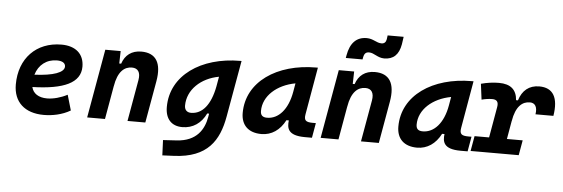

<svg xmlns="http://www.w3.org/2000/svg" viewBox="-59 -1007 4222 1440"><g transform="rotate(5 2051.5 -287.5)"><path d="M301.8 -115.7C237.8 -115.7 195.8 -143.6 185.1 -191.4C420.9 -197.8 545.9 -253.4 545.9 -376C545.9 -471.2 482.4 -527.3 375.5 -527.3C186 -527.3 59.6 -396.5 59.6 -199.7C59.6 -67.9 144.5 9.8 287.6 9.8C352.1 9.8 425.8 -4.4 487.8 -41L454.1 -156.7C404.8 -130.9 348.6 -115.7 301.8 -115.7ZM192.4 -284.7C214.4 -359.4 273.4 -406.2 352.1 -406.2C392.6 -406.2 415.5 -391.1 415.5 -365.7C415.5 -320.3 333.5 -291 192.4 -284.7Z M614.3 0H748.5L792.5 -250.5V-249.5C811 -363.8 860.8 -401.9 916.5 -401.9C961.9 -401.9 983.4 -371.1 973.1 -312.5L918 0H1052.2L1107.9 -315.4C1132.3 -454.6 1086.9 -527.3 976.6 -527.3C903.3 -527.3 855 -489.7 833 -423.8H818.8L821.3 -517.6H705.6Z M1200.7 234.4 1288.6 230.5C1539.6 219.2 1623.5 85 1655.8 -98.1L1731 -522.5H1721.7C1426.3 -522.5 1202.6 -368.2 1202.6 -130.4C1202.6 -41 1249 10.3 1331.1 10.3C1410.2 10.3 1472.7 -32.2 1508.8 -107.9H1522.9L1518.6 -82.5C1502 12.7 1447.8 104 1298.3 113.3L1195.8 119.6ZM1572.8 -390.1 1559.6 -314.9C1533.2 -176.8 1472.2 -102.1 1387.2 -102.1C1356 -102.1 1337.9 -120.6 1337.9 -152.3C1337.9 -271.5 1437.5 -365.7 1572.8 -390.1Z M1926.8 10.3C2002.4 10.3 2065.4 -32.2 2105 -109.4H2123C2116.7 -54.2 2121.6 4.9 2253.9 4.9H2307.1L2326.7 -106.9H2303.2C2249.5 -106.9 2235.8 -120.6 2243.7 -166.5L2305.7 -522.5H2293.5C1997.1 -522.5 1773.4 -370.1 1773.4 -135.3C1773.4 -43 1829.1 10.3 1926.8 10.3ZM1958.5 -115.2C1924.3 -115.2 1908.7 -129.9 1908.7 -162.1C1908.7 -275.4 2010.3 -365.2 2148.4 -390.6L2137.2 -325.7C2113.8 -191.4 2043.9 -115.2 1958.5 -115.2Z M2372.1 0H2506.3L2550.3 -250.5V-249.5C2568.8 -363.8 2618.7 -401.9 2674.3 -401.9C2719.7 -401.9 2741.2 -371.1 2731 -312.5L2675.8 0H2810.1L2865.7 -315.4C2890.1 -454.6 2844.7 -527.3 2734.4 -527.3C2661.1 -527.3 2612.8 -489.7 2590.8 -423.8H2576.7L2579.1 -517.6H2463.4ZM2507.8 -613.3H2633.8L2636.7 -628.9C2642.6 -659.7 2655.3 -669.9 2679.2 -669.9C2716.8 -669.9 2744.6 -634.8 2794.4 -634.8C2863.8 -634.8 2904.3 -673.3 2918 -752L2926.3 -809.1H2805.7L2801.8 -779.8C2797.9 -757.3 2785.6 -745.6 2765.1 -745.6C2725.6 -745.6 2702.1 -775.4 2651.4 -775.4C2575.2 -775.4 2527.8 -728 2511.2 -632.8Z M3098.6 10.3C3174.3 10.3 3237.3 -32.2 3276.9 -109.4H3294.9C3288.6 -54.2 3293.5 4.9 3425.8 4.9H3479L3498.5 -106.9H3475.1C3421.4 -106.9 3407.7 -120.6 3415.5 -166.5L3477.5 -522.5H3465.3C3168.9 -522.5 2945.3 -370.1 2945.3 -135.3C2945.3 -43 3001 10.3 3098.6 10.3ZM3130.4 -115.2C3096.2 -115.2 3080.6 -129.9 3080.6 -162.1C3080.6 -275.4 3182.1 -365.2 3320.3 -390.6L3309.1 -325.7C3285.6 -191.4 3215.8 -115.2 3130.4 -115.2Z M3501 0H3863.3L3883.3 -113.3H3764.6L3788.6 -251V-249.5C3807.1 -363.8 3856.9 -401.9 3912.6 -401.9C3952.1 -401.9 3970.7 -371.6 3961.9 -316.4H4096.7C4119.6 -455.1 4076.7 -527.3 3972.7 -527.3C3895.5 -527.3 3844.7 -484.4 3821.8 -409.2H3807.6C3801.8 -487.8 3756.8 -527.3 3668.9 -527.3C3624.5 -527.3 3580.1 -521 3534.2 -508.8L3549.3 -390.6C3577.1 -397.9 3603.5 -401.9 3628.9 -401.9C3665 -401.9 3677.7 -383.3 3670.9 -345.2L3630.4 -113.3H3521Z"/></g></svg>

Font: Cascadia Code
Style: Bold Italic
Weight: 700
Italic angle: -10°
Monospace: yes
Designer: Aaron Bell
Foundry: Saja Typeworks
Version: Version 2404.023